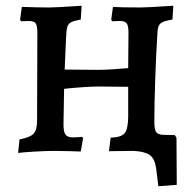

<svg xmlns="http://www.w3.org/2000/svg" viewBox="-20 -525 675 668"><path d="M595 118 531 123 523 59Q518 26 500.5 14Q483 2 445 0L359 1L365 -46Q402 -47 414 -62Q426 -77 426 -121V-223L325 -224Q306 -224 273.5 -222Q241 -220 203 -216L201 -100Q200 -69 207 -58Q214 -47 233 -47Q250 -47 266 -49L269 -44L261 2Q242 2 228 1L171 0Q140 0 99 2.5Q58 5 43 7L48 -40Q85 -47 97 -60Q109 -73 109 -105L110 -411Q110 -436 104 -444Q98 -452 79 -452L53 -451L50 -457L56 -501Q110 -499 153 -499Q174 -499 264 -505L261 -457Q238 -453 228 -448Q218 -443 214.5 -432Q211 -421 210 -397L205 -283L321 -282Q359 -282 426 -288L427 -411Q427 -435 421 -443.5Q415 -452 396 -452L370 -451L367 -457L373 -501Q397 -499 470 -499Q489 -499 583 -505L580 -457Q549 -452 539 -444Q529 -436 528 -414Q523 -339 520 -249Q517 -159 517 -102Q517 -75 523 -66Q529 -57 546 -56L588 -55L594 -46Z"/></svg>

Font: Alegreya SC Medium
Style: Regular
Weight: 500
Designer: Juan Pablo del Peral
Foundry: Huerta Tipografica
Version: Version 2.007; ttfautohint (v1.6)